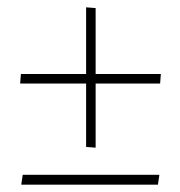

<svg xmlns="http://www.w3.org/2000/svg" viewBox="-20 -619 492 524"><path d="M241 -417H419L417 -391H241V-216L215 -218V-391H35L37 -417H215V-599L241 -597ZM411 -115H38L42 -142H415Z"/></svg>

Font: FoglihtenNo06
Style: Regular
Weight: 500
Designer: gluk (gluksza@wp.pl)
Foundry: gluk (gluksza@wp.pl)
Version: Version 0.76